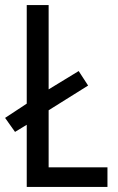

<svg xmlns="http://www.w3.org/2000/svg" viewBox="-21 -734 464 754"><path d="M84 0V-244L38 -216L-1 -271L84 -327V-714H170V-383L288 -455L325 -398L170 -301V-77H401V0Z"/></svg>

Font: Noto Sans Thai Cond
Style: Regular
Weight: 400
Width: 3
Designer: Monotype Design Team
Foundry: Monotype Imaging Inc.
Version: Version 2.002; ttfautohint (v1.8.4.7-5d5b)